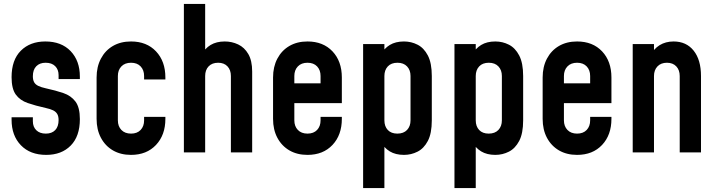

<svg xmlns="http://www.w3.org/2000/svg" viewBox="-20 -770 3618 970"><path d="M213.5 12.5Q132.5 12.5 85.5 -36.2Q38.5 -85 38.5 -165V-177.5H146V-157.5Q146 -129 163.5 -112Q181 -95 211.5 -95Q242 -95 259 -112.8Q276 -130.5 276 -163.5Q276 -182.5 269.2 -194Q262.5 -205.5 248.5 -212.5Q234.5 -219.5 211 -224.5Q159 -236 120 -249.5Q81 -263 59.8 -292.2Q38.5 -321.5 38.5 -380Q38.5 -467 85.2 -513.8Q132 -560.5 209 -560.5Q290 -560.5 336.8 -511.8Q383.5 -463 383.5 -383V-370.5H276V-390.5Q276 -418.5 258.8 -435.8Q241.5 -453 210.5 -453Q180.5 -453 163.2 -435.2Q146 -417.5 146 -385Q146 -366 152.5 -354.5Q159 -343 173.5 -336Q188 -329 211 -324Q261.5 -313 300.2 -299.8Q339 -286.5 361.2 -257Q383.5 -227.5 383.5 -168Q383.5 -81.5 337.2 -34.5Q291 12.5 213.5 12.5Z M642 12.5Q589.5 12.5 550.5 -10.2Q511.5 -33 489.8 -74Q468 -115 468 -169.5V-378.5Q468 -432.5 489.8 -473.8Q511.5 -515 550.5 -537.8Q589.5 -560.5 642 -560.5Q721 -560.5 768.2 -510.5Q815.5 -460.5 815.5 -378.5V-368.5H708V-386Q708 -416 690.5 -434.5Q673 -453 642 -453Q611 -453 593.2 -434.5Q575.5 -416 575.5 -386V-162Q575.5 -132 593.2 -113.5Q611 -95 642 -95Q673 -95 690.5 -113.5Q708 -132 708 -162V-179.5H815.5V-169.5Q815.5 -88 768.2 -37.8Q721 12.5 642 12.5Z M909 0V-750H1016.5V-468L998 -492.5Q1014.5 -525 1044 -542.8Q1073.5 -560.5 1115.5 -560.5Q1151.5 -560.5 1183.2 -545.5Q1215 -530.5 1234.5 -497Q1254 -463.5 1254 -408.5V0H1146.5V-386Q1146.5 -416.5 1129.2 -434.8Q1112 -453 1082 -453Q1051.5 -453 1034 -434.8Q1016.5 -416.5 1016.5 -386V0Z M1533.5 12.5Q1481 12.5 1442 -10.2Q1403 -33 1381.2 -74Q1359.5 -115 1359.5 -169.5V-378.5Q1359.5 -432.5 1381.2 -473.8Q1403 -515 1442 -537.8Q1481 -560.5 1533.5 -560.5Q1612.5 -560.5 1659.8 -510.5Q1707 -460.5 1707 -378.5V-249H1451.5V-349H1599.5V-386Q1599.5 -416 1582 -434.5Q1564.5 -453 1533.5 -453Q1502.5 -453 1484.8 -434.5Q1467 -416 1467 -386V-162Q1467 -132 1484.8 -113.5Q1502.5 -95 1533.5 -95Q1564.5 -95 1582 -113.5Q1599.5 -132 1599.5 -162V-179.5H1707V-169.5Q1707 -88 1659.8 -37.8Q1612.5 12.5 1533.5 12.5Z M1814.5 180V-547.5H1922V-468L1903.5 -493Q1920 -525 1949.2 -542.8Q1978.5 -560.5 2021 -560.5Q2057.5 -560.5 2089.5 -544.2Q2121.5 -528 2141.5 -489.8Q2161.5 -451.5 2161.5 -386V-162Q2161.5 -96 2141.5 -58Q2121.5 -20 2089.5 -3.8Q2057.5 12.5 2021 12.5Q1978.5 12.5 1949.2 -5.2Q1920 -23 1903.5 -55L1922 -79.5V180ZM1987.5 -95Q2019 -95 2036.5 -113.5Q2054 -132 2054 -162V-386Q2054 -416 2036.5 -434.5Q2019 -453 1988 -453Q1956.5 -453 1939.2 -434.5Q1922 -416 1922 -386V-162Q1922 -131.5 1939.2 -113.2Q1956.5 -95 1987.5 -95Z M2276 180V-547.5H2383.5V-468L2365 -493Q2381.5 -525 2410.8 -542.8Q2440 -560.5 2482.5 -560.5Q2519 -560.5 2551 -544.2Q2583 -528 2603 -489.8Q2623 -451.5 2623 -386V-162Q2623 -96 2603 -58Q2583 -20 2551 -3.8Q2519 12.5 2482.5 12.5Q2440 12.5 2410.8 -5.2Q2381.5 -23 2365 -55L2383.5 -79.5V180ZM2449 -95Q2480.5 -95 2498 -113.5Q2515.5 -132 2515.5 -162V-386Q2515.5 -416 2498 -434.5Q2480.5 -453 2449.5 -453Q2418 -453 2400.8 -434.5Q2383.5 -416 2383.5 -386V-162Q2383.5 -131.5 2400.8 -113.2Q2418 -95 2449 -95Z M2895.5 12.5Q2843 12.5 2804 -10.2Q2765 -33 2743.2 -74Q2721.5 -115 2721.5 -169.5V-378.5Q2721.5 -432.5 2743.2 -473.8Q2765 -515 2804 -537.8Q2843 -560.5 2895.5 -560.5Q2974.5 -560.5 3021.8 -510.5Q3069 -460.5 3069 -378.5V-249H2813.5V-349H2961.5V-386Q2961.5 -416 2944 -434.5Q2926.5 -453 2895.5 -453Q2864.5 -453 2846.8 -434.5Q2829 -416 2829 -386V-162Q2829 -132 2846.8 -113.5Q2864.5 -95 2895.5 -95Q2926.5 -95 2944 -113.5Q2961.5 -132 2961.5 -162V-179.5H3069V-169.5Q3069 -88 3021.8 -37.8Q2974.5 12.5 2895.5 12.5Z M3176.5 0V-547.5H3284V-465.5L3264.5 -487Q3282 -523 3312.5 -541.8Q3343 -560.5 3383 -560.5Q3447.5 -560.5 3484.5 -514Q3521.5 -467.5 3521.5 -386V0H3414V-386Q3414 -416 3396.8 -434.5Q3379.5 -453 3349.5 -453Q3319 -453 3301.5 -434.5Q3284 -416 3284 -386V0Z"/></svg>

Font: Mohave SemiBold
Style: Regular
Weight: 600
Designer: Gumpita Rahayu
Foundry: Tokotype
Version: Version 2.003